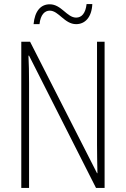

<svg xmlns="http://www.w3.org/2000/svg" viewBox="-20 -918 615 938"><path d="M144 -800H173C178 -847 199 -866 223 -866C267 -866 295 -800 352 -800C395 -800 428 -833 431 -898H403C398 -853 379 -832 352 -832C307 -832 280 -897 223 -897C179 -897 150 -864 144 -800ZM491 0V-714H454V-211C454 -174 455 -120 456 -72H454L127 -714H84V0H122V-512C122 -566 121 -606 119 -646H122L449 0Z"/></svg>

Font: Noto Sans Gurmukhi UI Condensed ExtraLight
Style: Regular
Weight: 200
Width: 3
Designer: Jelle Bosma - Monotype Design Team
Foundry: Monotype Imaging Inc.
Version: Version 2.004